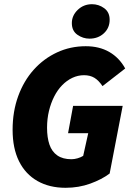

<svg xmlns="http://www.w3.org/2000/svg" viewBox="-20 -882 640 914"><path d="M292 12Q215 12 158 -20.5Q101 -53 70.5 -114.5Q40 -176 40 -264Q40 -351 66.5 -424Q93 -497 140.5 -550Q188 -603 251.5 -632.5Q315 -662 388 -662Q453 -662 500.5 -634.5Q548 -607 576 -556L468 -472Q450 -499 429.5 -511.5Q409 -524 380 -524Q351 -524 324.5 -511.5Q298 -499 276 -476.5Q254 -454 238 -422.5Q222 -391 213 -353.5Q204 -316 204 -274Q204 -227 215.5 -193.5Q227 -160 253 -142Q279 -124 320 -124Q334 -124 349.5 -128.5Q365 -133 376 -140L400 -248H304L328 -378H564L502 -56Q465 -28 410 -8Q355 12 292 12ZM406 -698Q375 -698 348.5 -716.5Q322 -735 322 -772Q322 -808 350 -835Q378 -862 418 -862Q450 -862 476 -843Q502 -824 502 -788Q502 -749 474.5 -723.5Q447 -698 406 -698Z"/></svg>

Font: Source Code Pro ExtraLight Black
Style: Italic
Weight: 900
Italic angle: -11°
Monospace: yes
Version: Version 1.016;hotconv 1.0.116;makeotfexe 2.5.65601